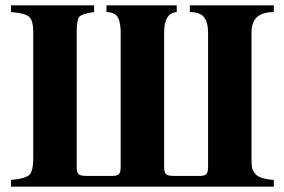

<svg xmlns="http://www.w3.org/2000/svg" viewBox="-20 -696 1060 716"><path d="M756 -72V-573Q756 -612 741 -631.5Q726 -651 688 -651V-676H1001V-651Q918 -651 918 -577V-99Q918 -81 920 -71Q922 -61 930 -50Q938 -39 955.5 -33Q973 -27 1001 -25V0H21V-25Q76 -30 90 -44.5Q104 -59 104 -106V-576Q104 -619 89 -633Q74 -647 21 -651V-676H331V-651Q285 -645 275.5 -633Q266 -621 266 -576V-73Q266 -53 273 -46.5Q280 -40 301 -40H400Q417 -40 423.5 -47Q430 -54 430 -72V-572Q430 -613 419.5 -631.5Q409 -650 377 -651V-676H639V-651Q592 -648 592 -574V-73Q592 -53 599 -46.5Q606 -40 627 -40H726Q743 -40 749.5 -47Q756 -54 756 -72Z"/></svg>

Font: STIX MathJax Alphabets
Style: Bold
Weight: 700
Designer: MicroPress Inc., with final additions and corrections provided by Coen Hoffman, Elsevier (retired)
Version: Version 1.1.1